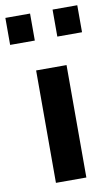

<svg xmlns="http://www.w3.org/2000/svg" viewBox="-114 -795 492 841"><g transform="rotate(-10 132.0 -375.0)"><path d="M292 -629.9H182.1V-750H292ZM82 -629.9H-27.8V-750H82ZM200.2 0H64.9V-500H200.2Z"/></g></svg>

Font: Perun
Style: Bold
Weight: 700
Foundry: Copyright (c) Stefan Peev, Context Ltd, 2016
Version: Version 1.0000